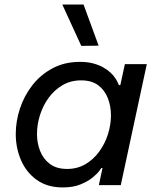

<svg xmlns="http://www.w3.org/2000/svg" viewBox="-20 -811 663 841"><path d="M330 -540Q362 -540 387 -533.5Q412 -527 431 -516.5Q450 -506 464 -493Q478 -480 487 -465.5Q496 -451 501 -438H507L527 -530H623L509 0H413L429 -75H424Q424 -75 414.5 -62Q405 -49 384.5 -32.5Q364 -16 332 -3Q300 10 255 10Q187 10 141 -23Q95 -56 72 -109.5Q49 -163 49 -224Q49 -280 67.5 -336Q86 -392 122 -438Q158 -484 210.5 -512Q263 -540 330 -540ZM335 -459Q290 -459 254 -438Q218 -417 193 -382.5Q168 -348 155 -306.5Q142 -265 142 -224Q142 -184 156 -149Q170 -114 199 -92.5Q228 -71 274 -71Q319 -71 354.5 -92Q390 -113 415 -147.5Q440 -182 453 -223.5Q466 -265 466 -306Q466 -347 452 -382Q438 -417 409.5 -438Q381 -459 335 -459ZM412 -611 336 -610 253 -791H346Z"/></svg>

Font: Be Vietnam Pro Variable Thin
Style: Italic
Weight: 100
Italic angle: -12°
Designer: Lam Bao, Tony Le, Vietanh Nguyen
Foundry: Yellow Type Foundry
Version: Version 1.002